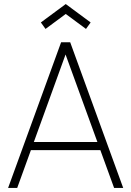

<svg xmlns="http://www.w3.org/2000/svg" viewBox="-20 -929 649 949"><path d="M205 -786 182 -818 305 -909 428 -818 405 -786 305 -860ZM20 0 282 -720H327L589 0H544L289 -701H319L65 0ZM120 -187V-227H488V-187Z"/></svg>

Font: Manrope ExtraLight ExtraLight
Style: Regular
Weight: 250
Version: Version 4.501